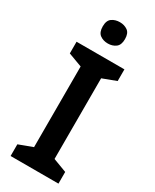

<svg xmlns="http://www.w3.org/2000/svg" viewBox="-233 -981 837 1039"><g transform="rotate(30 185.0 -461.5)"><path d="M334 0H35V-73L121 -105V-609L35 -641V-714H334V-641L249 -609V-105L334 -73ZM186 -923Q214 -923 234.5 -908.5Q255 -894 255 -857Q255 -820 234.5 -805Q214 -790 186 -790Q157 -790 136.5 -805Q116 -820 116 -857Q116 -894 136.5 -908.5Q157 -923 186 -923Z"/></g></svg>

Font: Noto Sans Medefaidrin SemiBold
Style: Regular
Weight: 600
Designer: Dalton Maag Ltd
Foundry: Dalton Maag Ltd
Version: Version 1.002; ttfautohint (v1.8.4.7-5d5b)